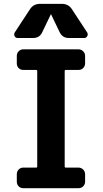

<svg xmlns="http://www.w3.org/2000/svg" viewBox="-20 -990 540 1010"><path d="M392.6 -730.5Q407.2 -730.5 417.5 -720.2Q427.7 -710 427.7 -695.3V-657.2Q427.7 -642.6 418 -632.3Q408.2 -622.1 392.6 -622.1H325.2Q320.3 -622.1 320.3 -617.2V-113.3Q320.3 -108.4 325.2 -108.4H392.6Q407.2 -108.4 417.5 -98.1Q427.7 -87.9 427.7 -73.2V-35.2Q427.7 -20.5 418 -10.3Q408.2 0 392.6 0H102.5Q87.9 0 78.1 -9.8Q68.4 -19.5 68.4 -35.2V-73.2Q68.4 -87.9 78.1 -98.1Q87.9 -108.4 102.5 -108.4H170.9Q175.8 -108.4 175.8 -113.3V-617.2Q175.8 -622.1 170.9 -622.1H102.5Q87.9 -622.1 78.1 -631.8Q68.4 -641.6 68.4 -657.2V-695.3Q68.4 -710 78.1 -720.2Q87.9 -730.5 102.5 -730.5ZM358.4 -941.4 438.5 -819.3Q444.3 -809.6 439 -799.8Q433.6 -790 422.9 -790H342.8Q307.6 -790 293 -822.3L249 -914.1Q249 -915 248 -915Q247.1 -915 247.1 -914.1L203.1 -822.3Q189.5 -790 153.3 -790H73.2Q62.5 -790 57.1 -799.3Q51.8 -808.6 57.6 -819.3L137.7 -941.4Q156.2 -970.7 193.4 -969.7H302.7Q339.8 -970.7 358.4 -941.4Z"/></svg>

Font: Rounded-L Mgen+ 1mn bold
Style: Bold
Weight: 700
Designer: [Source Han Sans]
Ryoko NISHIZUKA  (kana & ideographs); Paul D. Hunt (Latin, Greek & Cyrillic); Wenlong ZHANG  (bopomofo
Version: Version 1.059.20150602